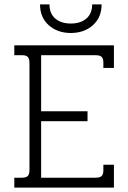

<svg xmlns="http://www.w3.org/2000/svg" viewBox="-20 -853 583 873"><path d="M162 -833H205Q205 -791 231.5 -768.5Q258 -746 302 -746Q346 -746 372.5 -768.5Q399 -791 399 -833H442Q442 -774 402.5 -738.5Q363 -703 302 -703Q241 -703 201.5 -738.5Q162 -774 162 -833ZM45 -45H80Q99 -45 106.5 -53Q114 -61 114 -81V-566Q114 -586 106.5 -594Q99 -602 80 -602H45V-647H498V-544H450V-568Q450 -587 442 -594.5Q434 -602 414 -602H167V-347H378V-302H167V-45H414Q434 -45 442 -52.5Q450 -60 450 -79V-104H498V0H45Z"/></svg>

Font: Pridi ExtraLight
Style: Regular
Weight: 275
Designer: Katatrad Team
Foundry: CadsonDemak
Version: Version 1.001